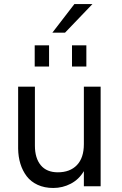

<svg xmlns="http://www.w3.org/2000/svg" viewBox="-20 -912 595 940"><path d="M236.3 -752 344.2 -892.1H432.6L298.3 -752ZM149.9 -586.4V-689.9H220.2V-586.4ZM332.5 -586.4V-689.9H402.8V-586.4ZM240.7 8.3Q197.8 8.3 164.3 -7.1Q130.9 -22.5 110.6 -49.3Q90.3 -76.2 79.8 -110.4Q69.3 -144.5 68.8 -184.6V-487.8H150.9V-199.2Q150.9 -137.7 179.7 -103Q208.5 -68.4 263.2 -68.4Q322.8 -68.4 356.7 -103.8Q390.6 -139.2 390.6 -206.5V-487.8H472.7V0H390.6V-74.2Q366.7 -33.7 326.7 -12.7Q286.6 8.3 240.7 8.3Z"/></svg>

Font: HK Grotesk Medium Legacy
Style: Regular
Weight: 500
Designer: Alfredo Marco Pradil
Foundry: Hanken Design Co.
Version: Version 2.022;PS 002.022;hotconv 1.0.88;makeotf.lib2.5.64775